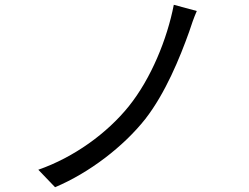

<svg xmlns="http://www.w3.org/2000/svg" viewBox="-20 -765 1040 802"><path d="M802 -719 706 -745C678 -601 611 -437 518 -321C427 -208 289 -108 140 -56L210 17C353 -43 496 -153 587 -268C671 -376 731 -523 770 -632C778 -657 790 -692 802 -719Z"/></svg>

Font: Noto Sans KR Regular
Style: Regular
Weight: 400
Designer: Ryoko NISHIZUKA  (kana & ideographs); Paul D. Hunt (Latin, Greek & Cyrillic); Wenlong ZHANG  (bopomofo); Sandoll Communi
Foundry: Adobe Systems Incorporated
Version: Version 1.004;PS 1.004;hotconv 1.0.82;makeotf.lib2.5.63406